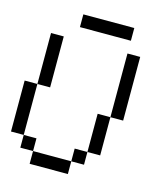

<svg xmlns="http://www.w3.org/2000/svg" viewBox="-132 -1021 956 1120"><g transform="rotate(15 346.0 -461.5)"><path d="M230.8 -846.2V-923.1H538.5V-846.2ZM153.8 0V-76.9H384.6V0ZM76.9 -76.9V-153.8H153.8V-76.9ZM384.6 -76.9V-153.8H461.5V-76.9ZM461.5 -153.8V-384.6H538.5V-153.8ZM0 -153.8V-461.5H76.9V-153.8ZM76.9 -461.5V-769.2H153.8V-461.5ZM538.5 -384.6V-769.2H615.4V-384.6Z"/></g></svg>

Font: Mintsoda - Lime Green 13x16
Style: Regular
Weight: 400
Designer: Mintsoda-15
Version: Version 1.0